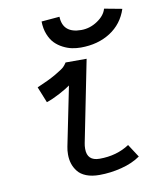

<svg xmlns="http://www.w3.org/2000/svg" viewBox="-81 -762 679 834"><g transform="rotate(-10 259.0 -345.0)"><path d="M321.8 -625Q360.4 -625 393.8 -647.5Q427.2 -669.9 435.1 -699.2L513.2 -684.6Q492.2 -620.6 437.3 -585.4Q382.3 -550.3 307.1 -550.3Q287.6 -550.3 268.3 -554.2Q249 -558.1 229 -568.4Q209 -578.6 193.8 -594Q178.7 -609.4 168.7 -634.5Q158.7 -659.7 158.2 -691.4L238.3 -698.2Q240.7 -625 321.8 -625ZM322.8 -498 251 -138.7Q248.5 -127 248.5 -113.3Q248.5 -60.5 303.2 -60.5Q378.9 -60.5 435.1 -97.7L472.2 -40.5Q437.5 -16.1 388.4 -3.7Q339.4 8.8 290.5 8.8Q256.8 8.8 232.7 -0.7Q208.5 -10.3 195.6 -26.9Q182.6 -43.5 176.8 -62Q170.9 -80.6 170.9 -102.1Q170.9 -121.1 174.3 -136.7L227.1 -397Q211.9 -385.7 178.5 -367.9Q145 -350.1 120.1 -342.3L91.8 -412.6Q144 -434.6 175.8 -453.1Q207.5 -471.7 215.6 -479.7Q223.6 -487.8 230 -498Z"/></g></svg>

Font: Fantasque Sans Mono
Style: Italic
Weight: 400
Italic angle: -11°
Monospace: yes
Designer: Jany Belluz
Version: Version 1.8.0 ; ttfautohint (v1.8.2)